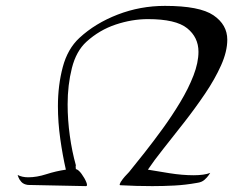

<svg xmlns="http://www.w3.org/2000/svg" viewBox="-20 -637 833 653"><path d="M272 -4 75 -8Q60 -10 52.5 -18.5Q45 -27 42.5 -34.5Q40 -42 40 -42Q55 -34 76 -34Q105 -34 137.5 -44.5Q170 -55 204 -60Q193 -108 185 -164.5Q177 -221 177 -276Q177 -347 193.5 -409Q210 -471 250 -508Q304 -558 380.5 -587.5Q457 -617 541 -617Q659 -617 706 -585Q753 -553 753 -502Q753 -462 732 -415Q711 -368 677.5 -318.5Q644 -269 606.5 -221Q569 -173 536 -131.5Q503 -90 483 -60Q512 -55 556 -48Q600 -41 639 -41Q656 -41 670.5 -43Q685 -45 695 -49Q695 -49 690 -41.5Q685 -34 675.5 -25.5Q666 -17 650 -15Q611 -8 573.5 -6Q536 -4 498 -4Q443 -4 390 -7Q387 -7 387 -9Q387 -11 388.5 -13.5Q390 -16 391 -19L392 -20Q397 -28 404.5 -36.5Q412 -45 419 -52Q441 -79 471 -117Q501 -155 533 -199Q565 -243 593 -289.5Q621 -336 638 -380Q655 -424 655 -461Q655 -510 616.5 -541Q578 -572 483 -572Q429 -572 373.5 -553.5Q318 -535 274 -495Q239 -463 224.5 -405.5Q210 -348 210 -282Q210 -229 217.5 -175Q225 -121 238 -75Q237 -71 237.5 -68Q238 -65 238 -62Q247 -60 257.5 -45.5Q268 -31 273.5 -17.5Q279 -4 272 -4Z"/></svg>

Font: My Soul
Style: Regular
Weight: 400
Designer: Robert E. Leuschke
Foundry: Robert E. Leuschke
Version: Version 1.010; ttfautohint (v1.8.4.7-5d5b)